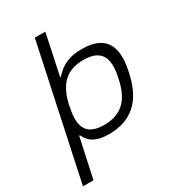

<svg xmlns="http://www.w3.org/2000/svg" viewBox="-214 -826 1030 1142"><g transform="rotate(-30 300.5 -254.5)"><path d="M588 -244 591 -258C627 -426 570 -511 415 -511C326 -511 272 -483 226 -430H221L280 -709H208L14 200H86L145 -72H150C174 -20 216 9 304 9C460 9 552 -76 588 -244ZM182 -247 183 -256C211 -387 274 -450 391 -450C509 -450 547 -387 519 -256L517 -247C489 -115 425 -53 307 -53C190 -53 153 -115 182 -247Z"/></g></svg>

Font: LT Wave Text Light Italic
Style: Regular
Weight: 300
Designer: Daniel Lyons
Version: Version 2.5 (Glyphs App)